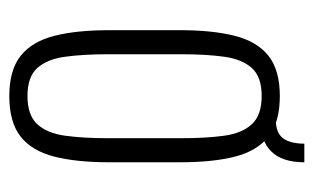

<svg xmlns="http://www.w3.org/2000/svg" viewBox="-154 -528 690 423"><g transform="rotate(90 191.5 -316.0)"><path d="M191 9Q134 9 102.5 -16Q71 -41 58.5 -90Q46 -139 46 -211V-367Q46 -439 58.5 -488Q71 -537 102.5 -562Q134 -587 191 -587Q249 -587 280.5 -562Q312 -537 324.5 -488.5Q337 -440 337 -367V-211Q337 -139 324.5 -90Q312 -41 280.5 -16Q249 9 191 9ZM191 -31Q233 -31 253 -52.5Q273 -74 278.5 -114Q284 -154 284 -209V-369Q284 -425 278.5 -464.5Q273 -504 253 -525.5Q233 -547 191 -547Q149 -547 129.5 -525.5Q110 -504 104.5 -464.5Q99 -425 99 -369V-209Q99 -154 104.5 -114Q110 -74 129.5 -52.5Q149 -31 191 -31ZM232 -544V-578H242Q272 -578 284 -594Q296 -610 296 -641H337Q337 -592 313 -568Q289 -544 244 -544Z"/></g></svg>

Font: Oswald ExtraLight
Style: Regular
Weight: 250
Designer: Vernon Adams
Foundry: Vernon Adams
Version: Version 4.100; ttfautohint (v1.8.1.43-b0c9)